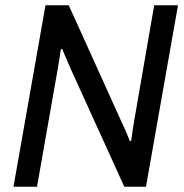

<svg xmlns="http://www.w3.org/2000/svg" viewBox="-20 -706 694 726"><path d="M31 0 152 -686H240L441 -242Q445 -234 450.5 -221.5Q456 -209 461.5 -196Q467 -183 471 -173H476Q478 -189 481 -209.5Q484 -230 487 -247L563 -686H653L532 0H450L249 -442Q243 -456 232.5 -480Q222 -504 215 -521L210 -520Q208 -504 204 -480Q200 -456 197 -438L120 0Z"/></svg>

Font: Archivo SemiCondensed
Style: Italic
Weight: 400
Width: 4
Italic angle: -10°
Designer: Hector Gatti
Foundry: Omnibus-Type
Version: Version 2.001